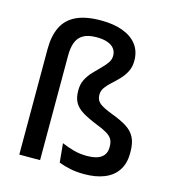

<svg xmlns="http://www.w3.org/2000/svg" viewBox="-103 -763 783 861"><g transform="rotate(15 288.0 -333.0)"><path d="M62 0V-489.5Q62 -550.5 82 -592Q102 -633.5 146 -654.8Q190 -676 262 -676Q320 -676 362.5 -660.2Q405 -644.5 428.2 -614.2Q451.5 -584 451.5 -539.5Q451.5 -510.5 440.2 -488.8Q429 -467 412.2 -449.5Q395.5 -432 378.8 -417Q362 -402 350.8 -386.8Q339.5 -371.5 339.5 -353.5V-351.5Q339.5 -327 357.2 -313Q375 -299 418.5 -282.5Q460 -267 487 -250Q514 -233 527.2 -207.5Q540.5 -182 540.5 -141.5V-134Q540.5 -86.5 519.2 -54.5Q498 -22.5 458.8 -6.5Q419.5 9.5 365 9.5Q327.5 9.5 298.2 3Q269 -3.5 246.5 -12L238 -100Q266 -88 295 -80.2Q324 -72.5 355.5 -72.5Q400.5 -72.5 422.5 -88.8Q444.5 -105 444.5 -135.5V-140.5Q444.5 -160 437 -173.2Q429.5 -186.5 411 -197.5Q392.5 -208.5 360 -221Q319 -237.5 293 -253.5Q267 -269.5 255 -291Q243 -312.5 243 -345V-348Q243 -376 254.2 -397.8Q265.5 -419.5 282 -437.2Q298.5 -455 315 -471Q331.5 -487 342.8 -502.8Q354 -518.5 354 -537Q354 -555 344 -568.8Q334 -582.5 313.5 -590.2Q293 -598 261 -598Q222.5 -598 200 -585Q177.5 -572 168 -547Q158.5 -522 158.5 -486V0Z"/></g></svg>

Font: Anek Malayalam Medium Medium
Style: Regular
Weight: 500
Version: Version 1.003